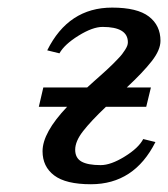

<svg xmlns="http://www.w3.org/2000/svg" viewBox="-20 -470 438 500"><path d="M175.8 -80.1Q175.8 -58.6 192.1 -49.3Q208.5 -40 242.2 -40Q268.6 -40 304.7 -62.3Q340.8 -84.5 353 -107.9L384.8 -100.1Q329.6 9.8 216.8 9.8Q151.4 9.8 121.1 -13.2Q90.8 -36.1 90.8 -76.2Q90.8 -124.5 154.8 -191.9H81.1L92.8 -242.2H207Q212.9 -247.6 224.6 -258.1Q236.3 -268.6 242.4 -273.9Q248.5 -279.3 258.3 -288.3Q268.1 -297.4 273.7 -303Q279.3 -308.6 286.6 -316.2Q293.9 -323.7 297.9 -328.9Q301.8 -334 305.7 -340.1Q309.6 -346.2 311.3 -350.8Q313 -355.5 313 -359.9Q313 -399.9 247.1 -399.9Q221.2 -399.9 184.6 -377.2Q147.9 -354.5 134.8 -331.1L103 -338.9Q158.2 -450.2 272 -450.2Q337.4 -450.2 367.7 -427Q397.9 -403.8 397.9 -363.8Q397.9 -339.8 375.2 -310.8Q352.5 -281.7 310.1 -242.2H373L360.8 -191.9H255.9Q216.8 -154.8 196.3 -128.4Q175.8 -102.1 175.8 -80.1Z"/></svg>

Font: Pfennig
Style: Italic
Weight: 500
Italic angle: -13°
Version: Version 20120410 ; ttfautohint (v0.8)